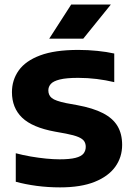

<svg xmlns="http://www.w3.org/2000/svg" viewBox="-20 -824 595 852"><path d="M246.5 7.5Q193 7.5 142.5 0.8Q92 -6 50 -17.5V-144Q81.5 -135.5 116.5 -129.5Q151.5 -123.5 184.8 -120.2Q218 -117 244.5 -117Q289.5 -117 315 -123.5Q340.5 -130 350.5 -142.5Q360.5 -155 360.5 -172.5Q360.5 -187 353.5 -197.5Q346.5 -208 327.8 -216Q309 -224 273 -231L223.5 -240Q123 -258.5 78 -302Q33 -345.5 33 -415Q33 -469 63.2 -511.5Q93.5 -554 158.2 -578.2Q223 -602.5 327.5 -602.5Q370.5 -602.5 412 -598.2Q453.5 -594 487 -586.5V-459.5Q449.5 -468.5 409.2 -473.5Q369 -478.5 327 -478.5Q274 -478.5 245.2 -471.2Q216.5 -464 205.5 -451.5Q194.5 -439 194.5 -423Q194.5 -401.5 209.8 -389Q225 -376.5 273 -366.5L322.5 -357.5Q393 -344.5 437 -321.8Q481 -299 501.5 -264.5Q522 -230 522 -181Q522 -126.5 491.5 -84Q461 -41.5 400 -17Q339 7.5 246.5 7.5ZM198.5 -652.5 296 -804H472L349.5 -652.5Z"/></svg>

Font: Encode Sans SC SemiExpanded
Style: Bold
Weight: 700
Width: 6
Designer: Multiple Designers
Foundry: Impallari Type
Version: Version 3.002